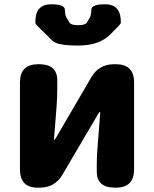

<svg xmlns="http://www.w3.org/2000/svg" viewBox="-20 -865 710 885"><path d="M153 0Q72 0 72 -84V-485Q72 -569 156 -569H160Q244 -569 244 -495V-465Q244 -421 241 -377L229 -225Q229 -220 230.5 -220Q232 -220 241 -235L401 -509Q436 -569 506 -569H514Q598 -569 598 -485V-84Q598 0 514 0H510Q426 0 426 -74V-104Q426 -148 430 -192L442 -344Q442 -349 440 -349Q438 -349 429 -334L268 -60Q233 0 163 0ZM222 -677Q193 -706 163 -735Q143 -754 143 -759Q141 -842 209 -845Q278 -847 279 -820.5Q280 -794 286.5 -783.5Q293 -773 300 -761Q307 -749 340 -749Q373 -749 380.5 -761Q388 -773 394 -783.5Q400 -794 401 -820.5Q402 -847 471 -845Q539 -842 537 -759Q537 -754 488 -706Q437 -655 340.5 -655Q244 -655 222 -677Z"/></svg>

Font: Resource Han Rounded KR Heavy
Style: Regular
Weight: 900
Designer: Cyano Hao (round all glyphs); Ryoko NISHIZUKA 西塚涼子 (kana, bopomofo & ideographs); Paul D. Hunt (Latin, Greek & Cyrillic)
Foundry: Cyano Hao
Version: 0.990